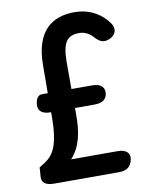

<svg xmlns="http://www.w3.org/2000/svg" viewBox="-89 -832 731 935"><g transform="rotate(-10 276.5 -364.5)"><path d="M488 -608C520 -621 534 -650 511 -683C479 -728 424 -767 343 -767C232 -767 150 -707 149 -542L148 -401H119C100 -401 88 -384 86 -354C84 -323 106 -307 145 -307H148V-294C148 -201 139 -124 93 -84C63 -58 41 -54 46 -47L43 -5C41 23 62 38 102 38H425C461 38 483 22 490 -13C497 -44 476 -64 434 -64H204C252 -116 267 -187 266 -277V-307H365C403 -307 424 -324 426 -354C428 -385 406 -401 367 -401H265V-495C263 -605 271 -663 348 -663C375 -663 396 -652 412 -636C437 -608 455 -595 488 -608Z"/></g></svg>

Font: 寒蝉团圆体 Round
Style: Regular
Weight: 500
Designer: 寒蝉字型
Version: Version 2.700;Glyphs 3.1.1 (3135)